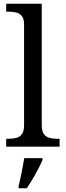

<svg xmlns="http://www.w3.org/2000/svg" viewBox="-20 -780 350 1021"><path d="M13 0V-42H26Q49 -42 67.5 -47Q86 -52 97 -67.5Q108 -83 108 -114V-650Q108 -680 96.5 -694.5Q85 -709 66.5 -713.5Q48 -718 26 -718H13V-760H202V-114Q202 -83 213 -67.5Q224 -52 243 -47Q262 -42 284 -42H297V0ZM79 208Q85 186 90 161Q95 136 100 110.5Q105 85 109 61H206V71Q197 92 183 119Q169 146 153 173Q137 200 123 221H79Z"/></svg>

Font: Noto Serif Tamil
Style: Regular
Weight: 400
Designer: Indian Type Foundry, Tom Grace, and the Monotype Design Team
Foundry: Monotype Imaging Inc.
Version: Version 2.003